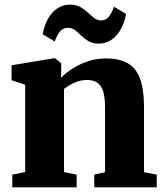

<svg xmlns="http://www.w3.org/2000/svg" viewBox="-20 -808 706 828"><path d="M88.5 -66V-442.5L30 -462V-526.5L210.5 -556.5H217.5L244 -535.5V-499L243 -472.5Q263.5 -493.5 293.2 -512.5Q323 -531.5 359.5 -543.8Q396 -556 437 -556Q493.5 -556 529.8 -535.8Q566 -515.5 583.5 -469.8Q601 -424 601 -347.5V-65.5L656 -55V0H386.5V-55L433 -65.5V-344Q433 -387.5 425 -413.5Q417 -439.5 400 -451.2Q383 -463 355.5 -463Q333.5 -463 315 -456.8Q296.5 -450.5 281.5 -441.5Q266.5 -432.5 256 -424.5V-66L310.5 -55V0H33V-55ZM164 -660.5Q175 -719.5 206.5 -753.8Q238 -788 281.5 -788Q308 -788 326.2 -777.8Q344.5 -767.5 358.5 -754.2Q372.5 -741 385.8 -730.8Q399 -720.5 414.5 -720Q435.5 -719.5 448.8 -735.2Q462 -751 471.5 -779L523.5 -748Q513.5 -690.5 482 -655.2Q450.5 -620 406.5 -620Q380 -620 362.2 -630.2Q344.5 -640.5 330.8 -654Q317 -667.5 303.8 -677.8Q290.5 -688 273.5 -688Q252 -688 239 -672.8Q226 -657.5 216 -629Z"/></svg>

Font: Merriweather 48pt Black
Style: Regular
Weight: 900
Version: Version 2.100